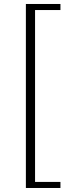

<svg xmlns="http://www.w3.org/2000/svg" viewBox="-20 -767 353 960"><path d="M109.4 172.9V-747.1H282.2V-716.8H155.3V142.6H282.2V172.9Z"/></svg>

Font: Elstob ExtraLight
Style: Regular
Weight: 200
Designer: Peter S. Baker
Version: Version 1.015